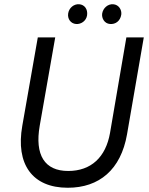

<svg xmlns="http://www.w3.org/2000/svg" viewBox="-20 -876 701 904"><path d="M299 8C447 8 549 -77 578 -243L657 -700H575L498 -250C478 -136 409 -71 301 -71C190 -71 143 -146 167 -284L240 -700H158L85 -284C53 -103 132 8 299 8ZM338 -763C361 -761 386 -777 390 -804C394 -833 378 -854 353 -856C328 -858 305 -839 301 -813C297 -787 313 -765 338 -763ZM498 -763C523 -761 546 -776 551 -807C554 -829 540 -854 513 -856C488 -858 465 -838 461 -812C458 -791 471 -765 498 -763Z"/></svg>

Font: Fixel Text 20240404
Style: Italic
Weight: 400
Width: 4
Italic angle: -10°
Designer: AlfaBravo + MacPaw
Foundry: Kyrylo Tkachov, Marchela Mozhyna, Serhii Makarenko, Maria Weinstein, Zakhar Kryvoshyya
Version: Version 1.211;Glyphs 3.2 (3225)